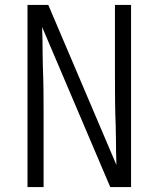

<svg xmlns="http://www.w3.org/2000/svg" viewBox="-20 -755 640 775"><path d="M91 0V-735H175L450 -89Q449 -115 448.5 -141Q448 -167 448 -193L447 -248Q445 -296 444.5 -344.5Q444 -393 444 -441V-735H509V0H425L150 -646Q151 -620 151.5 -594Q152 -568 152 -542L153 -487Q155 -439 155.5 -390.5Q156 -342 156 -294V0Z"/></svg>

Font: Iosevka Light Extended
Style: Regular
Weight: 300
Width: 7
Monospace: yes
Designer: Belleve Invis
Foundry: Belleve Invis
Version: Version 32.5.0; ttfautohint (v1.8.4)